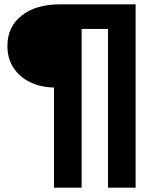

<svg xmlns="http://www.w3.org/2000/svg" viewBox="-20 -762 726 882"><path d="M228 100V-360Q167 -361 118.5 -384.5Q70 -408 42 -450.5Q14 -493 14 -551Q14 -639 79.5 -690.5Q145 -742 254 -742H603V100H476V-629H355V100Z"/></svg>

Font: Montserrat
Style: Bold
Weight: 700
Designer: Julieta Ulanovsky
Foundry: Julieta Ulanovsky
Version: Version 9.000; ttfautohint (v1.8.4.7-5d5b)